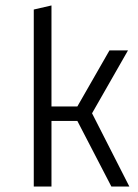

<svg xmlns="http://www.w3.org/2000/svg" viewBox="-20 -685 507 705"><path d="M169 -241V0H104V-650L169 -665V-294H264L382 -500H450L318 -269L455 0H389L264 -241Z"/></svg>

Font: Changa ExtraLight
Style: Regular
Weight: 275
Designer: Eduardo Rodriguez Tunni
Foundry: Eduardo Rodriguez Tunni
Version: Version 2.002; ttfautohint (v1.5) -l 8 -r 50 -G 200 -x 14 -H